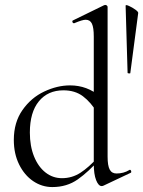

<svg xmlns="http://www.w3.org/2000/svg" viewBox="-20 -745 580 778"><path d="M36 -178Q36 -249 71 -299Q106 -349 159 -374Q212 -399 264 -399Q333 -399 386 -354L375 -287Q348 -331 316 -355Q284 -379 237 -379Q174 -379 137.5 -334.5Q101 -290 101 -208Q101 -153 118 -111Q135 -69 164.5 -46Q194 -23 231 -23Q272 -23 306 -45Q340 -67 377 -108L385 -101Q339 -49 295 -18Q251 13 192 13Q150 13 114.5 -11Q79 -35 57.5 -78.5Q36 -122 36 -178ZM452 -42Q481 -42 504 -56L506 -57Q510 -57 511.5 -52Q513 -47 510 -45L400 7Q396 9 392 9Q379 9 369.5 -15Q360 -39 360 -81V-597Q360 -633 352.5 -649Q345 -665 327 -665Q314 -665 281 -651H279Q275 -651 273.5 -655.5Q272 -660 275 -662L402 -724Q404 -725 407 -725Q410 -725 413 -722.5Q416 -720 416 -717V-110Q416 -74 424.5 -58Q433 -42 452 -42ZM540 -692 508 -449Q508 -447 502.5 -447.5Q497 -448 497 -450L489 -722Q489 -727 502.5 -721Q516 -715 528.5 -706Q541 -697 540 -692Z"/></svg>

Font: Cormorant Infant
Style: Regular
Weight: 400
Designer: Christian Thalmann (Catharsis Fonts)
Foundry: Catharsis Fonts
Version: Version 4.000